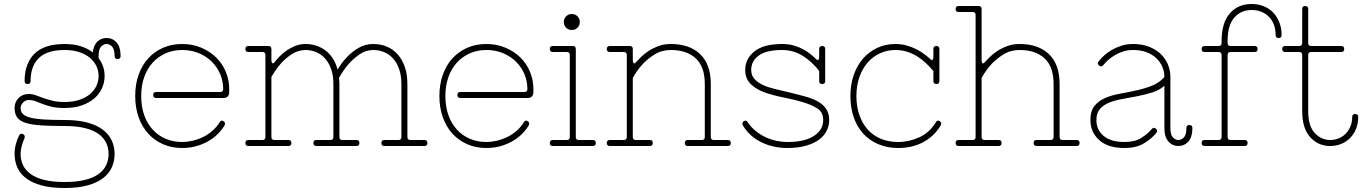

<svg xmlns="http://www.w3.org/2000/svg" viewBox="-20 -730 6829 960"><path d="M75 -51Q80 -65 94 -60Q107 -54 103 -40Q97 -27 93 -14Q89 -3 86 11.5Q83 26 83 40Q83 70 95 95.5Q107 121 133 140Q159 159 201 169.5Q243 180 303 180Q363 180 405 169.5Q447 159 473 140Q499 121 511 95.5Q523 70 523 40Q523 10 511 -15.5Q499 -41 473 -60Q447 -79 405 -89.5Q363 -100 303 -100Q235 -100 187.5 -103Q140 -106 110 -115Q80 -124 66.5 -142Q53 -160 53 -190Q53 -220 73 -240Q93 -260 123 -260Q142 -260 159.5 -253.5Q177 -247 198 -239.5Q219 -232 244 -226Q269 -220 303 -220Q344 -220 376 -230.5Q408 -241 429.5 -259Q451 -277 462 -300.5Q473 -324 473 -350Q473 -376 462 -399.5Q451 -423 429.5 -441Q408 -459 376 -469.5Q344 -480 303 -480Q216 -480 174.5 -440Q133 -400 133 -325Q133 -310 118 -310Q103 -310 103 -325Q103 -412 152 -461Q201 -510 303 -510Q348 -510 383 -499Q418 -488 444 -468Q448 -504 467 -522Q486 -540 513 -540Q543 -540 563 -517.5Q583 -495 583 -450Q583 -435 568 -435Q553 -435 553 -450Q553 -484 540.5 -497Q528 -510 513 -510Q498 -510 485.5 -497Q473 -484 473 -450V-439Q503 -400 503 -350Q503 -318 490 -289Q477 -260 451.5 -238Q426 -216 389 -203Q352 -190 303 -190Q265 -190 239.5 -196Q214 -202 194.5 -209.5Q175 -217 158.5 -223.5Q142 -230 123 -230Q108 -230 95.5 -217.5Q83 -205 83 -190Q83 -171 95 -159.5Q107 -148 133 -141.5Q159 -135 201 -132.5Q243 -130 303 -130Q370 -130 417.5 -117Q465 -104 495 -81Q525 -58 539 -27Q553 4 553 40Q553 76 539 107Q525 138 495 161Q465 184 417.5 197Q370 210 303 210Q235 210 187.5 197Q140 184 110 161Q80 138 66.5 107Q53 76 53 40Q53 21 56 5Q59 -11 64 -24Q68 -38 75 -51Z M891 10Q838 10 795 -9Q752 -28 721 -62Q690 -96 673 -144Q656 -192 656 -250Q656 -308 673 -356Q690 -404 721 -438Q752 -472 795 -491Q838 -510 891 -510Q943 -510 986.5 -491.5Q1030 -473 1061 -442.5Q1092 -412 1109 -371Q1126 -330 1126 -285V-270Q1126 -240 1096 -240H761Q746 -240 746 -255Q746 -270 761 -270H1081Q1096 -270 1096 -285Q1096 -324 1081 -359.5Q1066 -395 1038.5 -422Q1011 -449 973.5 -464.5Q936 -480 891 -480Q846 -480 808.5 -463.5Q771 -447 743.5 -417Q716 -387 701 -344.5Q686 -302 686 -250Q686 -197 701 -154.5Q716 -112 743.5 -82Q771 -52 808.5 -36Q846 -20 891 -20Q915 -20 941.5 -26Q968 -32 993.5 -44Q1019 -56 1041 -75Q1063 -94 1080 -121Q1087 -132 1099 -123Q1105 -119 1105 -112.5Q1105 -106 1101 -100Q1067 -47 1011 -18.5Q955 10 891 10Z M1507 -510Q1564 -510 1607.5 -477.5Q1651 -445 1668 -382Q1689 -418 1716 -446Q1739 -470 1772 -490Q1805 -510 1847 -510Q1883 -510 1914 -497Q1945 -484 1968 -458.5Q1991 -433 2004 -396Q2017 -359 2017 -310V-45Q2017 -30 2032 -30H2102Q2117 -30 2117 -15Q2117 0 2102 0H1902Q1887 0 1887 -15Q1887 -30 1902 -30H1972Q1987 -30 1987 -45V-310Q1987 -353 1975.5 -385Q1964 -417 1945 -438Q1926 -459 1900.5 -469.5Q1875 -480 1847 -480Q1809 -480 1777.5 -458Q1746 -436 1723 -410Q1696 -379 1675 -340Q1676 -332 1676.5 -325Q1677 -318 1677 -310V-45Q1677 -30 1692 -30H1762Q1777 -30 1777 -15Q1777 0 1762 0H1562Q1547 0 1547 -15Q1547 -30 1562 -30H1632Q1647 -30 1647 -45V-310Q1647 -353 1635.5 -385Q1624 -417 1605 -438Q1586 -459 1560.5 -469.5Q1535 -480 1507 -480Q1469 -479 1438 -458.5Q1407 -438 1384 -412Q1358 -382 1337 -345V-45Q1337 -30 1352 -30H1422Q1437 -30 1437 -15Q1437 0 1422 0H1222Q1207 0 1207 -15Q1207 -30 1222 -30H1292Q1307 -30 1307 -45V-455Q1307 -470 1292 -470H1222Q1207 -470 1207 -485Q1207 -500 1222 -500H1322Q1337 -500 1337 -485V-429Q1337 -425 1338 -421Q1339 -417 1341 -415Q1343 -413 1346 -413.5Q1349 -414 1353 -419Q1360 -429 1374.5 -444.5Q1389 -460 1409 -474.5Q1429 -489 1454 -499.5Q1479 -510 1507 -510Z M2412 10Q2359 10 2316 -9Q2273 -28 2242 -62Q2211 -96 2194 -144Q2177 -192 2177 -250Q2177 -308 2194 -356Q2211 -404 2242 -438Q2273 -472 2316 -491Q2359 -510 2412 -510Q2464 -510 2507.5 -491.5Q2551 -473 2582 -442.5Q2613 -412 2630 -371Q2647 -330 2647 -285V-270Q2647 -240 2617 -240H2282Q2267 -240 2267 -255Q2267 -270 2282 -270H2602Q2617 -270 2617 -285Q2617 -324 2602 -359.5Q2587 -395 2559.5 -422Q2532 -449 2494.5 -464.5Q2457 -480 2412 -480Q2367 -480 2329.5 -463.5Q2292 -447 2264.5 -417Q2237 -387 2222 -344.5Q2207 -302 2207 -250Q2207 -197 2222 -154.5Q2237 -112 2264.5 -82Q2292 -52 2329.5 -36Q2367 -20 2412 -20Q2436 -20 2462.5 -26Q2489 -32 2514.5 -44Q2540 -56 2562 -75Q2584 -94 2601 -121Q2608 -132 2620 -123Q2626 -119 2626 -112.5Q2626 -106 2622 -100Q2588 -47 2532 -18.5Q2476 10 2412 10Z M2829 -455Q2829 -470 2814 -470H2744Q2729 -470 2729 -485Q2729 -500 2744 -500H2844Q2859 -500 2859 -485V-45Q2859 -30 2874 -30H2944Q2959 -30 2959 -15Q2959 0 2944 0H2744Q2729 0 2729 -15Q2729 -30 2744 -30H2814Q2829 -30 2829 -45ZM2799 -620Q2799 -637 2810.5 -648.5Q2822 -660 2839 -660Q2856 -660 2867.5 -648.5Q2879 -637 2879 -620Q2879 -603 2867.5 -591.5Q2856 -580 2839 -580Q2822 -580 2810.5 -591.5Q2799 -603 2799 -620Z M3144 -429Q3144 -421 3147.5 -415Q3151 -409 3160 -419Q3169 -429 3184.5 -444.5Q3200 -460 3222 -474.5Q3244 -489 3272 -499.5Q3300 -510 3334 -510Q3428 -510 3481 -459Q3534 -408 3534 -310V-45Q3534 -30 3549 -30H3619Q3634 -30 3634 -15Q3634 0 3619 0H3419Q3404 0 3404 -15Q3404 -30 3419 -30H3489Q3504 -30 3504 -45V-310Q3504 -397 3458.5 -438.5Q3413 -480 3334 -480Q3289 -480 3253.5 -458Q3218 -436 3194 -410Q3165 -379 3144 -340V-45Q3144 -30 3159 -30H3229Q3244 -30 3244 -15Q3244 0 3229 0H3029Q3014 0 3014 -15Q3014 -30 3029 -30H3099Q3114 -30 3114 -45V-455Q3114 -470 3099 -470H3029Q3014 -470 3014 -485Q3014 -500 3029 -500H3129Q3144 -500 3144 -485Z M3916 -20Q3964 -20 3997.5 -28.5Q4031 -37 4053.5 -53Q4076 -69 4086 -88Q4096 -107 4096 -130Q4096 -169 4067 -187.5Q4038 -206 3995 -219Q3952 -232 3901 -242Q3850 -252 3807 -266.5Q3764 -281 3735 -308.5Q3706 -336 3706 -380Q3706 -436 3752 -473Q3798 -510 3891 -510Q3923 -510 3949 -502.5Q3975 -495 3996 -483.5Q4017 -472 4033 -459Q4049 -446 4060 -435Q4069 -426 4072.5 -431.5Q4076 -437 4076 -445V-485Q4076 -500 4091 -500Q4106 -500 4106 -485V-325Q4106 -310 4091 -310Q4076 -310 4076 -325V-375Q4042 -420 3995 -450Q3948 -480 3891 -480Q3812 -480 3774 -452.5Q3736 -425 3736 -380Q3736 -353 3753 -334.5Q3770 -316 3797 -304Q3824 -292 3859 -284Q3894 -276 3931 -267Q3968 -258 4003 -248.5Q4038 -239 4065 -225Q4092 -211 4109 -188Q4126 -165 4126 -130Q4126 -102 4113.5 -76.5Q4101 -51 4075.5 -32Q4050 -13 4010 -1.5Q3970 10 3916 10Q3847 10 3788.5 -18Q3730 -46 3696 -100Q3692 -106 3692 -112.5Q3692 -119 3698 -123Q3709 -132 3717 -121Q3735 -94 3758.5 -75Q3782 -56 3808 -44Q3834 -32 3861.5 -26Q3889 -20 3916 -20Z M4471 10Q4416 10 4371.5 -9Q4327 -28 4296 -62Q4265 -96 4248.5 -144Q4232 -192 4232 -250Q4232 -308 4249 -356Q4266 -404 4296 -438Q4326 -472 4367 -491Q4408 -510 4457 -510Q4487 -510 4513.5 -502.5Q4540 -495 4562.5 -483.5Q4585 -472 4602 -459Q4619 -446 4631 -435Q4640 -426 4643.5 -431.5Q4647 -437 4647 -445V-485Q4647 -500 4662 -500Q4677 -500 4677 -485V-325Q4677 -310 4662 -310Q4647 -310 4647 -325V-375Q4629 -396 4609 -415Q4589 -434 4565.5 -448.5Q4542 -463 4515 -471.5Q4488 -480 4457 -480Q4416 -480 4380 -463.5Q4344 -447 4318 -417Q4292 -387 4277 -344.5Q4262 -302 4262 -250Q4262 -197 4277 -154.5Q4292 -112 4319 -82Q4346 -52 4384.5 -36Q4423 -20 4471 -20Q4525 -20 4576.5 -43.5Q4628 -67 4661 -121Q4669 -132 4680 -123Q4686 -119 4686 -112.5Q4686 -106 4682 -100Q4648 -46 4594 -18Q4540 10 4471 10Z M4888 -429Q4888 -421 4891.5 -415Q4895 -409 4904 -419Q4913 -429 4928.5 -444.5Q4944 -460 4966 -474.5Q4988 -489 5016 -499.5Q5044 -510 5078 -510Q5172 -510 5225 -459Q5278 -408 5278 -310V-45Q5278 -30 5293 -30H5363Q5378 -30 5378 -15Q5378 0 5363 0H5163Q5148 0 5148 -15Q5148 -30 5163 -30H5233Q5248 -30 5248 -45V-310Q5248 -397 5202.5 -438.5Q5157 -480 5078 -480Q5033 -480 4997.5 -458Q4962 -436 4938 -410Q4909 -379 4888 -340V-45Q4888 -30 4903 -30H4973Q4988 -30 4988 -15Q4988 0 4973 0H4773Q4758 0 4758 -15Q4758 -30 4773 -30H4843Q4858 -30 4858 -45V-655Q4858 -670 4843 -670H4773Q4758 -670 4758 -685Q4758 -700 4773 -700H4873Q4888 -700 4888 -685Z M5602 -20Q5654 -20 5686.5 -40.5Q5719 -61 5738 -84Q5747 -96 5759 -87Q5771 -78 5762 -66Q5740 -38 5701 -14Q5662 10 5602 10Q5519 10 5475.5 -30Q5432 -70 5432 -130Q5432 -175 5452.5 -200.5Q5473 -226 5505.5 -240Q5538 -254 5579.5 -261.5Q5621 -269 5662 -278Q5703 -287 5740 -301.5Q5777 -316 5802 -345Q5802 -373 5791 -397.5Q5780 -422 5760 -440.5Q5740 -459 5711 -469.5Q5682 -480 5646 -480Q5618 -480 5595 -472.5Q5572 -465 5553 -453.5Q5534 -442 5520 -429Q5506 -416 5497 -405Q5488 -393 5476 -402Q5464 -411 5473 -423Q5484 -437 5500.5 -452.5Q5517 -468 5539 -480.5Q5561 -493 5587.5 -501.5Q5614 -510 5646 -510Q5689 -510 5723.5 -497Q5758 -484 5782 -461.5Q5806 -439 5819 -409Q5832 -379 5832 -345V-90Q5832 -56 5844.5 -43Q5857 -30 5872 -30Q5887 -30 5899.5 -43Q5912 -56 5912 -90Q5912 -105 5927 -105Q5942 -105 5942 -90Q5942 -45 5922 -22.5Q5902 0 5872 0Q5842 0 5822 -22.5Q5802 -45 5802 -90V-301Q5777 -279 5742 -268Q5707 -257 5669.5 -249.5Q5632 -242 5594.5 -235.5Q5557 -229 5527.5 -217.5Q5498 -206 5480 -185.5Q5462 -165 5462 -130Q5462 -81 5498 -50.5Q5534 -20 5602 -20Z M6088 -525Q6088 -616 6129 -663Q6170 -710 6238 -710Q6272 -710 6299.5 -698.5Q6327 -687 6346.5 -666.5Q6366 -646 6377 -617.5Q6388 -589 6388 -555Q6388 -540 6373 -540Q6358 -540 6358 -555Q6358 -612 6324.5 -646Q6291 -680 6238 -680Q6185 -680 6151.5 -642Q6118 -604 6118 -525V-515Q6118 -500 6133 -500H6253Q6268 -500 6268 -485Q6268 -470 6253 -470H6133Q6118 -470 6118 -455V-45Q6118 -30 6133 -30H6203Q6218 -30 6218 -15Q6218 0 6203 0H6003Q5988 0 5988 -15Q5988 -30 6003 -30H6073Q6088 -30 6088 -45V-455Q6088 -470 6073 -470H6003Q5988 -470 5988 -485Q5988 -500 6003 -500H6073Q6088 -500 6088 -515Z M6491 -685Q6491 -700 6506 -700Q6521 -700 6521 -685V-515Q6521 -500 6536 -500H6686Q6701 -500 6701 -485Q6701 -470 6686 -470H6536Q6521 -470 6521 -455V-175Q6521 -100 6553.5 -65Q6586 -30 6631 -30Q6653 -30 6673 -38Q6693 -46 6708 -61Q6723 -76 6732 -97.5Q6741 -119 6741 -145Q6741 -160 6756 -160Q6771 -160 6771 -145Q6771 -113 6760.5 -86.5Q6750 -60 6731 -40.5Q6712 -21 6686.5 -10.5Q6661 0 6631 0Q6571 0 6531 -44Q6491 -88 6491 -175V-455Q6491 -470 6476 -470H6406Q6391 -470 6391 -485Q6391 -500 6406 -500H6476Q6491 -500 6491 -515Z"/></svg>

Font: Nixie One
Style: Regular
Weight: 400
Designer: Jovanny Lemonad
Foundry: Jovanny Lemonad
Version: Version 1.000 2011 initial release